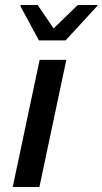

<svg xmlns="http://www.w3.org/2000/svg" viewBox="-20 -750 411 770"><path d="M31 0 139 -510H246L138 0ZM136 -588 62 -725 63 -730H131L195 -636L292 -730H371L369 -725L243 -588Z"/></svg>

Font: Saira Medium
Style: Italic
Weight: 500
Italic angle: -12°
Designer: Hector Gatti with collaboration of the Omnibus-Type team
Foundry: Omnibus-Type
Version: Version 1.100; ttfautohint (v1.8.3)